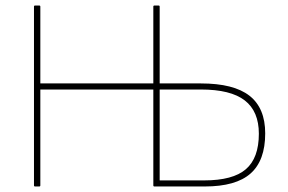

<svg xmlns="http://www.w3.org/2000/svg" viewBox="-20 -675 1043 695"><path d="M107 0Q103 0 103 -4V-651Q103 -655 107 -655H122Q126 -655 126 -651V-373H535V-651Q535 -655 539 -655H554Q558 -655 558 -651V-373H707Q826 -373 883 -328.5Q940 -284 940 -192Q940 -94 887 -47Q834 0 721 0H539Q535 0 535 -4V-351H126V-4Q126 0 122 0ZM558 -22H719Q823 -22 870 -62.5Q917 -103 917 -191Q917 -272 866 -311.5Q815 -351 707 -351H558Z"/></svg>

Font: Sofia Sans Thin
Style: Regular
Weight: 250
Designer: Botio Nikoltchev, Ani Petrova
Foundry: lettersoup
Version: Version 4.101